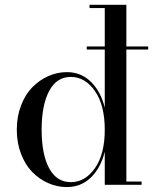

<svg xmlns="http://www.w3.org/2000/svg" viewBox="-20 -770 644 800"><path d="M570 -13.5V0H416.5V-138Q399.5 -69.5 358.2 -30Q317 9.5 258.5 9.5Q218.5 9.5 181 -7Q143.5 -23.5 114.2 -53.5Q85 -83.5 67.5 -129.2Q50 -175 50 -229.5Q50 -284 67.5 -330Q85 -376 114.2 -406Q143.5 -436 181 -452.8Q218.5 -469.5 258.5 -469.5Q317 -469.5 358.2 -429.8Q399.5 -390 416.5 -321.5V-563.5H341.5V-576.5H416.5V-736.5H353V-750H506.5V-576.5H597.5V-563.5H506.5V-13.5ZM416.5 -229.5Q416.5 -332 375.5 -390.8Q334.5 -449.5 275 -449.5Q216 -449.5 184.8 -390.8Q153.5 -332 153.5 -229.5Q153.5 -127 184.8 -69Q216 -11 275 -11Q334.5 -11 375.5 -69.2Q416.5 -127.5 416.5 -229.5Z"/></svg>

Font: Bodoni* 16pt
Style: Regular
Weight: 400
Version: Version 2.3